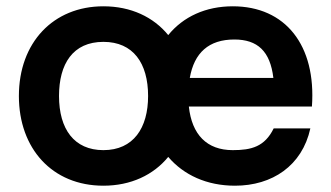

<svg xmlns="http://www.w3.org/2000/svg" viewBox="-20 -575 1053 610"><path d="M726.5 15C845 15 940 -48.5 966 -167H849.5C821 -109 779 -98 719.5 -98C637 -98 589.5 -147.5 580 -236.5H971C985 -431 887 -555 719.5 -555C633.5 -555 562 -522 514.5 -463.5C467.5 -521 396 -555 308.5 -555C149 -555 40 -439.5 40 -270C40 -103 146 15 308.5 15C395.5 15 467.5 -19 514.5 -76.5C563.5 -19 637 15 726.5 15ZM167.5 -270C167.5 -372 211.5 -442 308.5 -442C403 -442 450.5 -374.5 450.5 -270C450.5 -168.5 404 -98 308.5 -98C215.5 -98 167.5 -165 167.5 -270ZM583 -327.5C597 -407.5 643.5 -449.5 724.5 -449.5C798.5 -449.5 838.5 -412 848.5 -327.5Z"/></svg>

Font: Eudonet
Style: Bold
Weight: 700
Designer: Mikhail Sharanda
Foundry: Mikhail Sharanda
Version: Version 4.503;Glyphs 3.1.2 (3151)